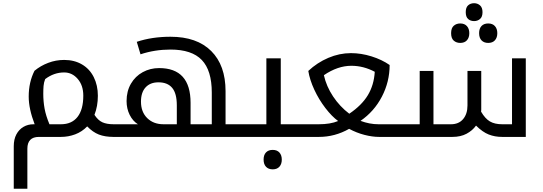

<svg xmlns="http://www.w3.org/2000/svg" viewBox="-20 -845 3350 1185"><path d="M220.2 0Q148.9 0 148.9 73.2V319.8H64.9V58.1Q64.9 14.6 81.1 -15.6Q97.2 -45.9 124.8 -62Q152.3 -78.1 187 -78.1H193.8Q157.2 -173.3 157.2 -249Q157.2 -337.9 192.9 -408.2Q230 -439 277.3 -457Q324.7 -475.1 376 -475.1Q438.5 -475.1 485.8 -447.5Q533.2 -419.9 558.6 -369.1Q584 -318.4 584 -253.9Q584 -189.9 563 -136.2Q585 -102.5 611.8 -90.3Q638.7 -78.1 681.2 -78.1H686Q690.9 -78.1 690.9 -74.2V-4.9Q690.9 0 686 0H681.2Q627.9 0 590.3 -14.6Q552.7 -29.3 518.1 -64.9Q486.3 -31.7 444.1 -15.9Q401.9 0 356 0ZM247.1 -266.1Q247.1 -219.7 255.1 -175Q263.2 -130.4 285.2 -78.1H356Q422.9 -78.1 458.5 -123.5Q494.1 -168.9 494.1 -254.9Q494.1 -317.9 459.7 -357.9Q425.3 -397.9 376 -397.9Q313 -397.9 258.8 -356.9Q250.5 -335.9 248.8 -314.2Q247.1 -292.5 247.1 -266.1Z M676.3 0Q671.4 0 671.4 -4.9V-74.2Q671.4 -78.1 676.3 -78.1H831.1Q799.3 -98.1 780.3 -136.2Q761.2 -174.3 761.2 -221.2Q761.2 -282.2 788.1 -328.4Q814.9 -374.5 861.1 -399.7Q907.2 -424.8 961.9 -424.8Q1156.2 -424.8 1156.2 -210V-78.1H1287.1V-273.9Q1287.1 -410.2 1225.6 -474.6Q1164.1 -539.1 1032.2 -539.1Q935.1 -539.1 847.2 -509.8L824.2 -586.9Q918 -618.2 1032.2 -618.2Q1195.3 -618.2 1283.7 -530Q1372.1 -441.9 1372.1 -282.2V-78.1H1502Q1507.3 -78.1 1507.3 -74.2V-4.9Q1507.3 0 1502 0ZM1071.3 -78.1V-194.8Q1071.3 -268.6 1042.7 -302.7Q1014.2 -336.9 958 -336.9Q907.2 -336.9 878.7 -305.9Q850.1 -274.9 850.1 -217.8Q850.1 -153.8 888.7 -116Q927.2 -78.1 989.3 -78.1Z M1492.2 0Q1487.3 0 1487.3 -4.9V-74.2Q1487.3 -78.1 1492.2 -78.1H1624V-484.9H1712.9V-78.1H1843.3Q1848.1 -78.1 1848.1 -74.2V-4.9Q1848.1 0 1843.3 0ZM1663.1 200.2Q1637.2 200.2 1622.1 184.6Q1606.9 168.9 1606.9 140.1Q1606.9 111.3 1621.8 95.7Q1636.7 80.1 1663.1 80.1Q1689.9 80.1 1704.6 96.4Q1719.2 112.8 1719.2 140.1Q1719.2 167.5 1704.6 183.8Q1689.9 200.2 1663.1 200.2Z M2319.8 0Q2277.8 0 2229.5 -12.5Q2181.2 -24.9 2134.8 -49.8Q2046.9 0 1948.7 0H1833Q1828.1 0 1828.1 -4.9V-74.2Q1828.1 -78.1 1833 -78.1H1947.8Q2019.5 -78.1 2066.9 -98.1Q2028.3 -126 1988 -178.5Q1947.8 -231 1919.7 -291.7Q1891.6 -352.5 1882.8 -407.2Q1937.5 -458.5 2006.1 -487.8Q2074.7 -517.1 2146 -517.1Q2209 -517.1 2272.9 -497.1Q2336.9 -477.1 2384.8 -443.8Q2384.8 -340.3 2336.9 -248.5Q2289.1 -156.7 2205.1 -99.1Q2260.7 -78.1 2315.9 -78.1H2437Q2441.9 -78.1 2441.9 -74.2V-4.9Q2441.9 0 2437 0ZM2135.7 -143.1Q2212.9 -195.3 2250.5 -257.8Q2288.1 -320.3 2293 -401.9Q2223.1 -439 2148.9 -439Q2064 -439 1979 -380.9Q1994.1 -312.5 2035.6 -250Q2077.1 -187.5 2135.7 -143.1Z M3079.1 0Q3034.2 0 2996.3 -14.9Q2958.5 -29.8 2918 -69.8Q2896 -39.1 2859.4 -19.5Q2822.8 0 2772 0H2427.2Q2422.4 0 2422.4 -4.9V-74.2Q2422.4 -78.1 2427.2 -78.1H2570.3V-407.2H2655.3V-78.1H2763.2Q2811.5 -78.1 2838.4 -110.1Q2865.2 -142.1 2865.2 -193.8V-407.2H2950.2V-167L2949.2 -155.8Q2974.1 -112.8 3003.7 -95.5Q3033.2 -78.1 3079.1 -78.1H3140.1V-484.9H3225.1V0ZM2906.2 -714.8Q2883.8 -714.8 2869.1 -727.8Q2854.5 -740.7 2854.5 -770Q2854.5 -798.8 2869.1 -812Q2883.8 -825.2 2906.2 -825.2Q2927.2 -825.2 2942.6 -811.8Q2958 -798.3 2958 -770Q2958 -740.7 2942.6 -727.8Q2927.2 -714.8 2906.2 -714.8ZM2820.3 -580.1Q2796.9 -580.1 2780.5 -594.2Q2764.2 -608.4 2764.2 -640.1Q2764.2 -671.9 2780.5 -686Q2796.9 -700.2 2820.3 -700.2Q2847.2 -700.2 2861.8 -683.8Q2876.5 -667.5 2876.5 -640.1Q2876.5 -612.8 2861.8 -596.4Q2847.2 -580.1 2820.3 -580.1ZM2993.2 -580.1Q2967.3 -580.1 2952.1 -595.7Q2937 -611.3 2937 -640.1Q2937 -668.9 2951.9 -684.6Q2966.8 -700.2 2993.2 -700.2Q3020 -700.2 3034.7 -683.8Q3049.3 -667.5 3049.3 -640.1Q3049.3 -612.8 3034.7 -596.4Q3020 -580.1 2993.2 -580.1Z"/></svg>

Font: Noto Sans Kufi Arabic
Style: Regular
Weight: 400
Designer: Monotype Design team
Foundry: Monotype Imaging Inc.
Version: Version 1.02